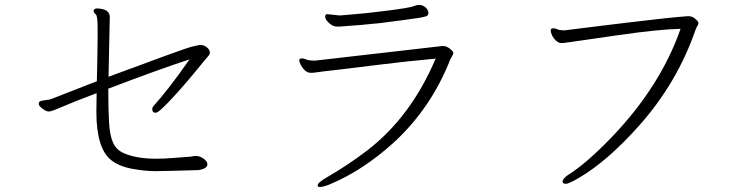

<svg xmlns="http://www.w3.org/2000/svg" viewBox="-20 -721 3040 773"><path d="M743 -482Q661 -364 598 -294Q593 -289 593 -281Q593 -267 607 -267Q621 -267 692 -346Q733 -391 771 -438Q809 -485 817 -493.5Q825 -502 825 -508.5Q825 -515 822 -521Q807 -540 787 -540H784Q774 -538 751.5 -533Q729 -528 417 -412Q420 -557 421 -606Q422 -642 422 -648V-652Q422 -681 384 -686L371 -687Q360 -687 357 -679V-677Q357 -670 365 -664Q373 -658 373 -612V-566Q373 -537 372 -492.5Q371 -448 370 -394L188 -323Q182 -320 151 -316Q141 -314 138.5 -311.5Q136 -309 136 -302Q136 -295 151 -283.5Q166 -272 176.5 -272Q187 -272 228 -290Q269 -308 369 -346Q369 -325 368.5 -306Q368 -287 368 -271Q368 -123 428 -76Q460 -51 512 -41.5Q564 -32 602.5 -32Q641 -32 773 -36Q786 -36 800.5 -42Q815 -48 815 -59.5Q815 -71 800 -82Q785 -93 769 -93H766Q760 -93 754.5 -91.5Q749 -90 730 -89Q711 -88 677 -85Q643 -82 609 -82Q528 -82 477 -105Q448 -118 435 -147Q422 -176 419 -228Q416 -280 416 -364Q618 -441 743 -482Z M1648 -697Q1631 -689 1522 -676Q1484 -671 1448.5 -667.5Q1413 -664 1386.5 -662Q1360 -660 1352 -659H1344L1298 -664Q1289 -664 1289 -653.5Q1289 -643 1304.5 -628.5Q1320 -614 1337 -614H1347Q1437 -620 1510 -628Q1557 -634 1599 -639.5Q1641 -645 1663.5 -648.5Q1686 -652 1695.5 -655.5Q1705 -659 1705 -669Q1703 -684 1691.5 -692.5Q1680 -701 1670.5 -701Q1661 -701 1656.5 -700Q1652 -699 1648 -697ZM1249 -477H1245Q1224 -477 1213.5 -481.5Q1203 -486 1195 -486H1193Q1185 -485 1185 -477.5Q1185 -470 1192 -458Q1209 -428 1230 -428H1238Q1243 -428 1249 -429Q1265 -432 1356 -442Q1400 -447 1507 -460.5Q1614 -474 1734 -485Q1634 -250 1458 -115Q1378 -54 1294 -6Q1259 14 1259 26Q1259 32 1268 32Q1277 32 1295 26Q1302 23 1308 21Q1440 -34 1564 -146Q1715 -284 1793 -482Q1797 -490 1801 -496.5Q1805 -503 1805 -508Q1805 -513 1798 -519Q1781 -536 1763 -536Z M2255 -599H2247Q2233 -599 2224.5 -603Q2216 -607 2208 -607H2205Q2197 -606 2197 -598.5Q2197 -591 2202.5 -579Q2208 -567 2218.5 -557.5Q2229 -548 2237.5 -548Q2246 -548 2249 -548Q2252 -548 2279 -552Q2306 -556 2469 -579.5Q2632 -603 2720 -605Q2639 -373 2442 -168Q2340 -62 2266 -16Q2245 -1 2245 10Q2245 19 2258 19Q2271 19 2316 -8Q2428 -75 2552 -214Q2706 -386 2781 -603Q2784 -611 2788 -617Q2792 -623 2792 -628.5Q2792 -634 2779.5 -645Q2767 -656 2751 -656Q2679 -651 2506 -630Q2436 -622 2371 -613.5Q2306 -605 2255 -599Z"/></svg>

Font: LXGW WenKai Mono TC Light
Style: Regular
Weight: 300
Designer: LXGW / Fontworks Inc.
Foundry: LXGW / Fontworks Inc.
Version: Version 1.330